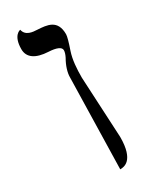

<svg xmlns="http://www.w3.org/2000/svg" viewBox="-199 -605 679 855"><g transform="rotate(-30 141.0 -177.5)"><path d="M147 203C148 203 149 203 150 203C165 202 219 201 219 78L203 -236C203 -281 206 -327 219 -365C232 -403 239 -428 239 -439C239 -514 186 -517 138 -520C116 -521 79 -523 72 -558C72 -558 33 -553 33 -480C33 -437 68 -413 132 -410C171 -408 195 -399 195 -382C195 -373 191 -361 185 -349C167 -318 158 -287 158 -264Z"/></g></svg>

Font: Libertinus Serif Display
Style: Regular
Weight: 400
Designer: Philipp H. Poll, Khaled Hosny
Foundry: Caleb Maclennan
Version: Version 7.050;RELEASE